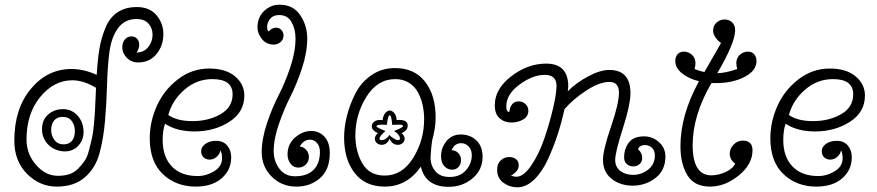

<svg xmlns="http://www.w3.org/2000/svg" viewBox="-20 -784 3736 818"><path d="M159 -234Q159 -273 185 -296Q211 -319 249 -319Q270 -319 286 -310.5Q302 -302 313.5 -288Q325 -274 330.5 -257Q336 -240 336 -222Q336 -187 313.5 -163Q291 -139 256 -139Q238 -139 220.5 -145.5Q203 -152 189.5 -164Q176 -176 167.5 -193.5Q159 -211 159 -234ZM562 -703Q511 -703 482.5 -663.5Q454 -624 446 -561Q438 -498 436 -422Q434 -346 427.5 -270Q421 -194 404 -131Q387 -68 341.5 -28.5Q296 11 222 11Q149 11 95 -43.5Q41 -98 41 -185Q41 -321 111.5 -405.5Q182 -490 284 -490Q338 -490 392 -465Q396 -531 403.5 -576Q411 -621 429 -665Q447 -709 480.5 -731.5Q514 -754 563 -754Q617 -754 646.5 -719.5Q676 -685 676 -638Q676 -590 647 -554Q618 -518 569 -518Q539 -518 520 -538Q501 -558 501 -582Q501 -604 512.5 -616.5Q524 -629 540 -629Q554 -629 563.5 -619.5Q573 -610 573 -593Q573 -577 562 -560Q594 -561 612 -584Q630 -607 630 -636Q630 -664 612.5 -683.5Q595 -703 562 -703ZM227 -35Q254 -35 275.5 -42Q297 -49 313 -65.5Q329 -82 340.5 -98.5Q352 -115 359.5 -145Q367 -175 372 -196.5Q377 -218 380.5 -257Q384 -296 385 -319.5Q386 -343 388 -386Q389 -402 389 -410Q336 -442 288 -442Q210 -442 151.5 -371Q93 -300 93 -190Q93 -128 133.5 -81.5Q174 -35 227 -35ZM198 -230Q198 -206 212 -187.5Q226 -169 251 -169Q274 -169 286.5 -184Q299 -199 299 -225Q299 -250 286 -268Q273 -286 247 -286Q223 -286 210.5 -270.5Q198 -255 198 -230Z M919 -144Q917 -128 903.5 -116Q890 -104 873 -104Q858 -104 847.5 -113.5Q837 -123 837 -140Q837 -158 855 -171Q873 -184 901 -184Q931 -184 948 -164Q965 -144 965 -114Q965 -60 924.5 -24.5Q884 11 814 11Q730 11 674 -42Q618 -95 618 -195Q618 -266 648.5 -333.5Q679 -401 738.5 -446.5Q798 -492 871 -492Q942 -492 981.5 -458.5Q1021 -425 1021 -377Q1021 -306 957 -265Q893 -224 809 -224Q732 -224 683 -257Q673 -227 673 -188Q673 -116 712 -75Q751 -34 822 -34Q859 -34 892.5 -54.5Q926 -75 926 -110Q926 -130 919 -144ZM697 -294Q734 -268 800 -268Q868 -268 919.5 -297.5Q971 -327 971 -382Q971 -447 885 -447Q818 -447 766 -402Q714 -357 697 -294Z M1243 11Q1180 11 1137.5 -31.5Q1095 -74 1095 -136Q1095 -192 1117.5 -259Q1140 -326 1167 -378Q1194 -430 1216.5 -496.5Q1239 -563 1239 -620Q1239 -660 1222 -690Q1205 -720 1169 -720Q1144 -720 1131 -704Q1118 -688 1118 -669Q1118 -654 1125 -650Q1138 -666 1157 -666Q1171 -666 1179.5 -655.5Q1188 -645 1188 -634Q1188 -615 1175 -604.5Q1162 -594 1147 -594Q1115 -594 1096 -617.5Q1077 -641 1077 -667Q1077 -710 1105 -737Q1133 -764 1171 -764Q1229 -764 1259 -719.5Q1289 -675 1289 -620Q1289 -561 1266.5 -493Q1244 -425 1217.5 -373Q1191 -321 1168.5 -256.5Q1146 -192 1146 -140Q1146 -98 1170 -65.5Q1194 -33 1237 -33Q1288 -33 1315.5 -60Q1343 -87 1343 -137Q1343 -161 1330.5 -175Q1318 -189 1301 -189Q1274 -189 1257 -160Q1274 -158 1285 -145Q1296 -132 1296 -115Q1296 -96 1283 -83Q1270 -70 1251 -70Q1230 -70 1217.5 -87Q1205 -104 1205 -126Q1205 -170 1237 -198Q1269 -226 1306 -226Q1340 -226 1362.5 -201.5Q1385 -177 1385 -132Q1385 -61 1343.5 -25Q1302 11 1243 11Z M1640 -193Q1629 -167 1606 -167Q1594 -167 1585.5 -174.5Q1577 -182 1577 -193Q1577 -205 1590 -217Q1564 -228 1564 -246Q1564 -257 1573.5 -265Q1583 -273 1599 -273Q1606 -273 1610 -272Q1612 -291 1621 -302Q1630 -313 1640 -313Q1651 -313 1660 -302Q1669 -291 1670 -272Q1673 -273 1682 -273Q1717 -273 1717 -249Q1717 -228 1691 -217Q1704 -205 1704 -193Q1704 -182 1695.5 -174.5Q1687 -167 1675 -167Q1651 -167 1640 -193ZM1639 -210Q1643 -203 1656 -195Q1669 -187 1675 -187Q1684 -187 1684 -193Q1684 -210 1659 -226Q1697 -241 1697 -246Q1697 -253 1682 -253L1651 -252Q1648 -293 1640 -293Q1633 -293 1628 -252Q1623 -252 1618 -252.5Q1613 -253 1609 -253Q1584 -253 1584 -246Q1584 -241 1622 -226Q1597 -204 1597 -193Q1597 -187 1606 -187Q1616 -187 1626 -194.5Q1636 -202 1639 -210ZM1619 11Q1536 11 1491 -47Q1446 -105 1446 -199Q1446 -242 1458 -290Q1470 -338 1494 -385.5Q1518 -433 1562 -463.5Q1606 -494 1663 -494Q1746 -494 1791 -436Q1836 -378 1836 -284Q1836 -238 1821 -185Q1816 -151 1814.5 -116.5Q1813 -82 1833.5 -56Q1854 -30 1896 -30Q1939 -30 1964.5 -58Q1990 -86 1990 -123Q1990 -146 1976.5 -160Q1963 -174 1945 -174Q1916 -174 1904 -144Q1921 -144 1932.5 -132Q1944 -120 1944 -103Q1944 -83 1933 -72Q1922 -61 1907 -61Q1887 -61 1873 -76Q1859 -91 1859 -119Q1859 -154 1882 -182.5Q1905 -211 1943 -211Q1983 -211 2009.5 -186Q2036 -161 2036 -116Q2036 -60 1993 -24Q1950 12 1892 12Q1793 12 1773 -74Q1714 11 1619 11ZM1619 -36Q1694 -36 1740.5 -111.5Q1787 -187 1787 -276Q1787 -306 1781 -334.5Q1775 -363 1761.5 -389Q1748 -415 1723 -431Q1698 -447 1664 -447Q1588 -447 1541 -371.5Q1494 -296 1494 -207Q1494 -139 1524 -87.5Q1554 -36 1619 -36Z M2190 -80Q2190 -54 2157 -36Q2169 -31 2180 -31Q2211 -31 2244 -80Q2277 -129 2299.5 -195Q2322 -261 2336.5 -323.5Q2351 -386 2351 -418Q2351 -465 2301 -465Q2249 -465 2193 -423.5Q2137 -382 2137 -331Q2137 -307 2149 -307Q2150 -307 2152 -318.5Q2154 -330 2163 -341Q2172 -352 2190 -352Q2207 -352 2219 -340.5Q2231 -329 2231 -312Q2231 -288 2209 -275Q2187 -262 2159 -262Q2129 -262 2108.5 -280Q2088 -298 2088 -336Q2088 -405 2158 -459Q2228 -513 2307 -513Q2401 -513 2401 -416Q2401 -413 2399 -395Q2434 -431 2485.5 -458.5Q2537 -486 2576 -486Q2666 -486 2666 -387Q2666 -338 2633.5 -236.5Q2601 -135 2601 -103Q2601 -72 2623 -55.5Q2645 -39 2677 -39Q2713 -39 2741.5 -61.5Q2770 -84 2770 -122Q2770 -143 2757.5 -154.5Q2745 -166 2728 -166Q2716 -166 2707.5 -160.5Q2699 -155 2699 -147Q2716 -133 2716 -111Q2716 -94 2704.5 -84.5Q2693 -75 2678 -75Q2662 -75 2650.5 -85Q2639 -95 2639 -113Q2639 -150 2659 -176.5Q2679 -203 2724 -203Q2760 -203 2787.5 -178.5Q2815 -154 2815 -117Q2815 -59 2773 -26Q2731 7 2675 7Q2623 7 2586 -22Q2549 -51 2549 -103Q2549 -145 2583 -244Q2617 -343 2617 -389Q2617 -435 2576 -435Q2534 -435 2477.5 -398Q2421 -361 2385 -319Q2373 -264 2356 -211.5Q2339 -159 2314.5 -105.5Q2290 -52 2256 -19Q2222 14 2184 14Q2151 14 2124.5 -5.5Q2098 -25 2098 -61Q2098 -87 2113.5 -101Q2129 -115 2149 -115Q2167 -115 2178.5 -106Q2190 -97 2190 -80Z M3030 -430H3011Q2931 -293 2931 -165Q2931 -37 3011 -37Q3041 -37 3072 -51.5Q3103 -66 3112 -87Q3089 -104 3089 -129Q3089 -151 3105.5 -168Q3122 -185 3144 -185Q3186 -185 3186 -144Q3186 -84 3127.5 -36.5Q3069 11 3005 11Q2938 11 2908.5 -37.5Q2879 -86 2879 -161Q2879 -294 2958 -438Q2913 -449 2885 -472Q2857 -495 2857 -524Q2857 -541 2866.5 -552.5Q2876 -564 2894 -564Q2913 -564 2928 -550.5Q2943 -537 2943 -514Q2943 -505 2939 -490Q2961 -481 2981 -477Q3049 -595 3052 -601Q3038 -610 3028 -625Q3018 -640 3018 -653Q3018 -675 3033 -688Q3048 -701 3067 -701Q3086 -701 3099 -689Q3112 -677 3112 -655Q3112 -602 3036 -472Q3073 -473 3121 -490Q3117 -505 3117 -514Q3117 -537 3132 -550.5Q3147 -564 3166 -564Q3184 -564 3193.5 -552.5Q3203 -541 3203 -524Q3203 -483 3152.5 -456.5Q3102 -430 3030 -430Z M3563 -144Q3561 -128 3547.5 -116Q3534 -104 3517 -104Q3502 -104 3491.5 -113.5Q3481 -123 3481 -140Q3481 -158 3499 -171Q3517 -184 3545 -184Q3575 -184 3592 -164Q3609 -144 3609 -114Q3609 -60 3568.5 -24.5Q3528 11 3458 11Q3374 11 3318 -42Q3262 -95 3262 -195Q3262 -266 3292.5 -333.5Q3323 -401 3382.5 -446.5Q3442 -492 3515 -492Q3586 -492 3625.5 -458.5Q3665 -425 3665 -377Q3665 -306 3601 -265Q3537 -224 3453 -224Q3376 -224 3327 -257Q3317 -227 3317 -188Q3317 -116 3356 -75Q3395 -34 3466 -34Q3503 -34 3536.5 -54.5Q3570 -75 3570 -110Q3570 -130 3563 -144ZM3341 -294Q3378 -268 3444 -268Q3512 -268 3563.5 -297.5Q3615 -327 3615 -382Q3615 -447 3529 -447Q3462 -447 3410 -402Q3358 -357 3341 -294Z"/></svg>

Font: Bonbon
Style: Regular
Weight: 400
Designer: Ksenia Erulevich
Foundry: Cyreal (www.cyreal.org)
Version: Version 1.001